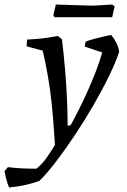

<svg xmlns="http://www.w3.org/2000/svg" viewBox="-80 -617 561 849"><path d="M-40 212Q-44 202 -47.5 191.5Q-51 181 -54 168.5Q-57 156 -60 140L-45 122Q-15 126 17.5 127.5Q50 129 81 129Q107 108 127.5 78.5Q148 49 163 24L160 -20Q155 -99 148.5 -160Q142 -221 132.5 -276Q123 -331 109 -393L38 -412Q38 -418 38.5 -426.5Q39 -435 40 -442Q61 -443 84.5 -445Q108 -447 131.5 -450.5Q155 -454 176 -458L194 -443Q202 -377 207.5 -312Q213 -247 216 -184.5Q219 -122 219 -61L232 -63Q250 -95 269 -133Q288 -171 307 -213Q326 -255 343 -299Q360 -343 372 -385L295 -411Q295 -416 296.5 -422.5Q298 -429 299 -433Q313 -439 336 -445Q359 -451 380.5 -456Q402 -461 412 -462Q424 -448 434 -428.5Q444 -409 447 -388Q432 -342 402 -280.5Q372 -219 333 -151.5Q294 -84 251 -19.5Q208 45 167.5 98Q127 151 94 183Q67 193 34 200.5Q1 208 -40 212ZM161 -541 156 -550 167 -597Q191 -596 226 -595Q261 -594 292 -593Q323 -592 334 -592L416 -597L427 -589L416 -541Z"/></svg>

Font: Labrada
Style: Italic
Weight: 400
Italic angle: -7°
Designer: Mercedes Jáuregui
Foundry: Omnibus-Type Team
Version: Version 1.000